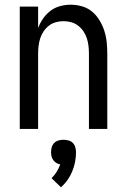

<svg xmlns="http://www.w3.org/2000/svg" viewBox="-20 -548 540 816"><path d="M64 0V-520H142V-429Q150 -450 163 -469Q176 -488 194.5 -502Q213 -516 235.5 -522Q258 -528 280 -528Q305 -528 329 -521Q353 -514 371.5 -498.5Q390 -483 403 -461.5Q416 -440 423.5 -416.5Q431 -393 433.5 -368.5Q436 -344 436 -320V0H358V-320Q358 -337 356 -353.5Q354 -370 349 -385.5Q344 -401 334.5 -415Q325 -429 312 -439Q299 -449 283 -453.5Q267 -458 250 -458Q233 -458 217 -453.5Q201 -449 188 -439Q175 -429 165.5 -415Q156 -401 151 -385.5Q146 -370 144 -353.5Q142 -337 142 -320V0ZM239 248 199 209Q212 197 221 182Q230 167 236 151Q227 149 219.5 144.5Q212 140 206.5 132.5Q201 125 199 116.5Q197 108 197 99Q197 88 200 77.5Q203 67 210.5 59.5Q218 52 228.5 49Q239 46 250 46Q261 46 271.5 49Q282 52 289.5 59.5Q297 67 300 77.5Q303 88 303 99Q303 120 299 140.5Q295 161 287 180.5Q279 200 267 217Q255 234 239 248Z"/></svg>

Font: Zed Mono
Style: Regular
Weight: 400
Monospace: yes
Designer: Belleve Invis
Foundry: Belleve Invis
Version: Version 1.0.0; ttfautohint (v1.8.4)